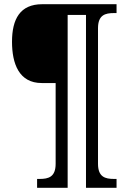

<svg xmlns="http://www.w3.org/2000/svg" viewBox="-20 -780 610 911"><path d="M156 111H301V-709H388V111H533V69H521C479 69 445 60 445 -3V-646C445 -709 479 -718 521 -718H533V-760H180C75 -760 37 -689 37 -582C37 -478 70 -386 178 -386H244V-3C244 60 210 69 168 69H156Z"/></svg>

Font: Noto Serif Armenian SemiCondensed
Style: Regular
Weight: 400
Width: 4
Designer: Monotype Design Team
Foundry: Monotype Imaging Inc.
Version: Version 2.008